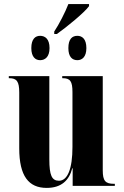

<svg xmlns="http://www.w3.org/2000/svg" viewBox="-20 -908 604 938"><path d="M245 -742H258C305 -775 393 -847 415 -878V-888H314C299 -849 268 -788 245 -754ZM176 -614C200 -614 222 -630 222 -673C222 -718 200 -733 176 -733C153 -733 133 -718 133 -673C133 -630 153 -614 176 -614ZM358 -614C381 -614 402 -630 402 -673C402 -718 381 -733 358 -733C333 -733 314 -718 314 -673C314 -630 333 -614 358 -614ZM208 10C280 10 318 -27 333 -86H335V0H541V-10H537C495 -10 482 -24 482 -76V-536H284V-526H286C323 -526 334 -511 334 -458V-190C334 -83 310 -25 268 -25C233 -25 221 -52 221 -130V-536H23V-526H25C62 -526 74 -510 74 -456V-183C74 -48 120 10 208 10Z"/></svg>

Font: Noto Serif Display Condensed Extra
Style: Regular
Weight: 800
Width: 3
Designer: Monotype Design Team
Foundry: Monotype Imaging Inc.
Version: Version 1.900